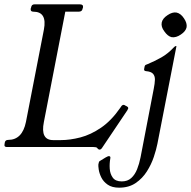

<svg xmlns="http://www.w3.org/2000/svg" viewBox="-34 -680 883 888"><path d="M553 -188Q556 -186 557.5 -184.5Q559 -183 559 -178Q558 -177 557.5 -175.5Q557 -174 555 -170L438 4Q433 12 426 12Q424 12 421.5 10.5Q419 9 415 4Q412 0 398 0H-2Q-16 0 -13 -13L-12 -20Q-10 -33 4 -33Q69 -33 86 -116L169 -543Q185 -626 120 -626Q106 -626 108 -640L110 -646Q112 -660 126 -660H335Q352 -660 350 -646L348 -640Q346 -626 330 -626H268L169 -116Q152 -32 212 -32H247Q290 -32 338 -44.5Q386 -57 433.5 -89.5Q481 -122 522 -181L526 -187Q531 -195 538 -195Q540 -195 542 -194Q544 -193 545 -192ZM694 -15Q689 11 677.5 45.5Q666 80 645.5 112.5Q625 145 593.5 166.5Q562 188 517 188Q484 188 464 174Q444 160 434.5 140.5Q425 121 422.5 103.5Q420 86 421 80Q422 75 423.5 70Q425 65 432 62L455 48Q466 42 469 42Q479 42 476 54Q472 76 473.5 100Q475 124 487.5 141.5Q500 159 529 159Q556 159 573 143.5Q590 128 600 103Q610 78 616 48L677 -269Q682 -294 682.5 -311Q683 -328 674 -338.5Q665 -349 641 -351Q630 -352 633 -363L635 -373Q636 -378 640 -380Q644 -382 650 -384Q681 -397 711.5 -414Q742 -431 771 -462Q776 -467 779 -467H780Q782 -467 782 -466ZM782 -622Q802 -618 817 -595Q832 -573 829 -554Q825 -535 802 -520Q780 -505 760 -508Q742 -512 726 -535Q710 -556 714 -576Q718 -595 741 -610Q763 -625 782 -622Z"/></svg>

Font: Young Serif Light
Style: Italic
Weight: 300
Italic angle: -10.979°
Designer: Bastien Sozeau
Foundry: NBR — Bastien Sozeau
Version: Version 5.001